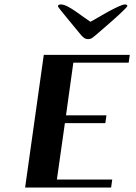

<svg xmlns="http://www.w3.org/2000/svg" viewBox="-20 -844 611 864"><path d="M177 -597H564L559 -562H310L277 -325H459L454 -290H272L236 -36H485L480 0H93ZM254 -824Q267 -824 285 -814.5Q303 -805 321.5 -792Q340 -779 358 -766Q376 -753 387 -746Q399 -752 420.5 -765Q442 -778 466 -791Q490 -804 511.5 -814Q533 -824 543 -824Q547 -824 550 -822.5Q553 -821 553 -816Q552 -813 532.5 -794Q513 -775 488 -753Q463 -731 440.5 -711.5Q418 -692 411 -686Q403 -679 395 -673.5Q387 -668 376 -668Q366 -668 358.5 -673.5Q351 -679 345 -686Q341 -691 324 -711.5Q307 -732 288.5 -754.5Q270 -777 255 -795.5Q240 -814 241 -816Q241 -821 245.5 -822.5Q250 -824 254 -824Z"/></svg>

Font: Gamine
Style: Bold Italic
Weight: 700
Designer: Tapiwanashe Sebastian Garikayi
Version: Version 1.000